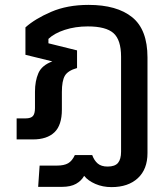

<svg xmlns="http://www.w3.org/2000/svg" viewBox="-20 -570 687 785"><path d="M436 195Q400 195 370 182Q340 169 324 149Q313 169 291 181.5Q269 194 233 194H136L142 107H213Q242 107 258.5 97.5Q275 88 286 64H357Q365 86 379.5 98.5Q394 111 420 111Q450 111 462.5 96Q475 81 475 50V-338Q475 -407 444 -434.5Q413 -462 339 -462Q288 -462 245 -448Q202 -434 178 -411V-393L295 -364V-292Q257 -281 245 -260Q233 -239 233 -194V-122Q233 -58 202.5 -29Q172 0 115 0H48V-86H85Q106 -86 114.5 -95.5Q123 -105 123 -128V-195Q123 -239 137 -271Q151 -303 194 -319L84 -346V-458Q123 -493 189 -521.5Q255 -550 342 -550Q458 -550 520.5 -499.5Q583 -449 583 -335V56Q583 122 543.5 158.5Q504 195 436 195Z"/></svg>

Font: Kanit
Style: Regular
Weight: 400
Designer: Katatrad Team
Foundry: CadsonDemak
Version: Version 2.000; ttfautohint (v1.8.3)